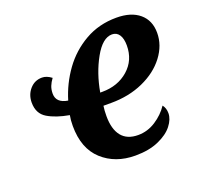

<svg xmlns="http://www.w3.org/2000/svg" viewBox="-102 -660 818 784"><g transform="rotate(-20 307.0 -268.0)"><path d="M160 -191Q160 -217 164 -237Q107 -247 71 -268.5Q35 -290 35 -338Q35 -372 56 -396Q77 -420 109 -420Q129 -420 150 -404Q139 -389 133.5 -375Q128 -361 128 -343Q128 -303 178 -295Q198 -362 239 -419Q280 -476 341 -511Q402 -546 478 -546Q542 -546 578 -515.5Q614 -485 614 -431Q614 -377 578 -329.5Q542 -282 479.5 -254Q417 -226 340 -226H306Q303 -207 303 -182Q303 -125 327 -95Q351 -65 399 -65Q440 -65 475.5 -88Q511 -111 533 -144Q545 -129 545 -107Q545 -81 524 -54Q503 -27 461 -8.5Q419 10 360 10Q273 10 216.5 -41.5Q160 -93 160 -191ZM321 -281Q389 -281 434.5 -321Q480 -361 480 -425Q480 -455 469 -471.5Q458 -488 438 -488Q397 -488 361.5 -424.5Q326 -361 312 -281Z"/></g></svg>

Font: Noto Serif Narrow
Style: Bold Italic
Weight: 700
Width: 4
Italic angle: -12°
Designer: Monotype Design Team
Foundry: Monotype Imaging Inc.
Version: Version 1.001